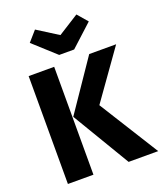

<svg xmlns="http://www.w3.org/2000/svg" viewBox="-168 -1051 980 1159"><g transform="rotate(-20 322.5 -472.0)"><path d="M463 -944 519 -879 378 -750H282L140 -879L197 -944L330 -860ZM229 -693V0H65V-693ZM627 -693 406 -382 645 0H455L234 -370L454 -693Z"/></g></svg>

Font: Fira Sans
Style: Bold
Weight: 700
Designer: bBox Type GmbH & Carrois Corporate GbR & Edenspiekermann AG
Foundry: bBox Type GmbH & Carrois Corporate GbR & Edenspiekermann AG
Version: Version 4.301;PS 004.301;hotconv 1.0.88;makeotf.lib2.5.64775